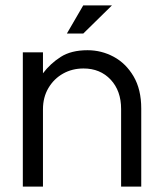

<svg xmlns="http://www.w3.org/2000/svg" viewBox="-20 -695 606 715"><path d="M65 0V-500H140V-422Q167 -458 206 -483Q245 -508 306 -508Q358 -508 403.5 -483.5Q449 -459 477.5 -410.5Q506 -362 506 -291V0H431V-289Q431 -357 392 -398.5Q353 -440 291 -440Q249 -440 215 -421Q181 -402 160.5 -367.5Q140 -333 140 -288V0ZM229 -570 290 -675H397L290 -570Z"/></svg>

Font: Questrial
Style: Regular
Weight: 400
Designer: Joe Prince, Laura Meseguer
Foundry: Joe Prince, Laura Meseguer
Version: Version 2.000; ttfautohint (v1.8.3)